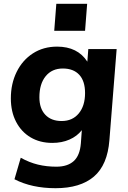

<svg xmlns="http://www.w3.org/2000/svg" viewBox="-20 -765 674 1009"><path d="M593 -507 555 -29Q545 102 473.5 163Q402 224 272 224Q147 224 56 177L89 64Q134 89 179.5 100Q225 111 276 111Q335 111 367.5 81.5Q400 52 405 -12L410 -81Q385 -49 345 -31.5Q305 -14 255 -14Q190 -14 141 -43Q92 -72 64.5 -125Q37 -178 37 -248Q37 -325 67.5 -387Q98 -449 153 -484.5Q208 -520 280 -520Q388 -520 439 -441L444 -507ZM427 -276Q427 -339 396.5 -372Q366 -405 310 -405Q253 -405 220 -364.5Q187 -324 187 -254Q187 -195 218 -162Q249 -129 304 -129Q361 -129 394 -169Q427 -209 427 -276ZM276 -745H438L427 -603H265Z"/></svg>

Font: Muli ExtraBold
Style: Italic
Weight: 800
Italic angle: -4.541°
Designer: Vernon Adams
Foundry: Vernon Adams
Version: Version 2.000